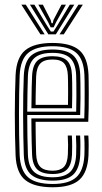

<svg xmlns="http://www.w3.org/2000/svg" viewBox="-20 -791 437 819"><path d="M204.8 7.8Q126.2 7.8 88 -22.8Q49.8 -53.2 46.5 -127.8Q44.8 -169.2 44 -214.2Q43.2 -259.2 43.2 -304.6Q43.2 -350 44.1 -392.5Q45 -435 46.5 -471Q50.2 -546.2 88.1 -577Q126 -607.8 204 -607.8Q282 -607.8 318.1 -577Q354.2 -546.2 357.5 -473.2Q358 -465.5 358.2 -443.2Q358.5 -421 358.6 -390.9Q358.8 -360.8 358.2 -329.1Q357.8 -297.5 356.5 -271.5H131.8Q132 -246 132.2 -223Q132.5 -200 133 -178Q133.5 -156 134.2 -133.2Q135.8 -95.5 152.1 -79.1Q168.5 -62.8 204.8 -62.8Q235.8 -62.8 251.6 -78.1Q267.5 -93.5 269.5 -132.2Q270.5 -149.2 270.4 -171.9Q270.2 -194.5 269 -212.8H286.5Q287.8 -192 287.8 -169.1Q287.8 -146.2 287.2 -131.5Q285 -87.2 265.6 -68Q246.2 -48.8 204.8 -48.8Q159.2 -48.8 138.9 -68.4Q118.5 -88 116.8 -132.5Q115.8 -158 115.1 -184.1Q114.5 -210.2 114.2 -236Q114 -261.8 113.8 -286H339.5Q340.5 -312.2 340.9 -341.5Q341.2 -370.8 341.1 -397.8Q341 -424.8 340.8 -444.8Q340.5 -464.8 340 -472.5Q337 -537.5 305.4 -565.6Q273.8 -593.8 204 -593.8Q134.8 -593.8 100.9 -565.8Q67 -537.8 63.8 -469Q62.5 -437 61.8 -395.1Q61 -353.2 61 -307.2Q61 -261.2 61.6 -215.6Q62.2 -170 63.8 -130.5Q66.8 -64.5 99.1 -35.4Q131.5 -6.2 204.8 -6.2Q273.2 -6.2 305 -34.6Q336.8 -63 340 -129.5Q340.5 -140 340.6 -154.8Q340.8 -169.5 340.4 -184.9Q340 -200.2 339 -212.8H356.8Q358.2 -194 358.2 -169.5Q358.2 -145 357.5 -128.8Q354 -55.8 318.5 -24Q283 7.8 204.8 7.8ZM204.8 -20.5Q143.5 -20.5 113.8 -45.2Q84 -70 81.5 -130.5Q80.2 -165.8 79.5 -209.1Q78.8 -252.5 78.6 -298.5Q78.5 -344.5 79.2 -388.2Q80 -432 81.5 -467.8Q84.2 -530 114 -554.9Q143.8 -579.8 204 -579.8Q264.5 -579.8 292.1 -554.8Q319.8 -529.8 322.2 -472Q322.8 -462.8 323.1 -435.5Q323.5 -408.2 323.4 -372.2Q323.2 -336.2 322 -300.5H96.2Q96.2 -256.8 96.9 -212.2Q97.5 -167.8 99 -131.8Q101.2 -78.8 126.5 -56.8Q151.8 -34.8 204.8 -34.8Q254.2 -34.8 278.1 -56.5Q302 -78.2 304.8 -130.5Q305.5 -146 305.4 -169.8Q305.2 -193.5 304 -212.8H321.8Q323 -193 323 -169.5Q323 -146 322.2 -130Q319.5 -71.5 292.1 -46Q264.8 -20.5 204.8 -20.5ZM96.2 -314.8H305Q305.8 -346.5 305.9 -378.5Q306 -410.5 305.6 -435.6Q305.2 -460.8 304.8 -471Q302.5 -521.5 279 -543.5Q255.5 -565.5 204 -565.5Q150.8 -565.5 126.1 -542.9Q101.5 -520.2 99 -467Q97.8 -433.5 97.1 -393.5Q96.5 -353.5 96.2 -314.8ZM114 -329.2Q114.2 -346.8 114.5 -370.4Q114.8 -394 115.2 -419.1Q115.8 -444.2 116.8 -466Q118.8 -512.2 139.2 -531.8Q159.8 -551.2 204 -551.2Q246.5 -551.2 265.9 -532.5Q285.2 -513.8 287 -470.5Q287.5 -460.5 287.9 -437.9Q288.2 -415.2 288.1 -386.6Q288 -358 287.2 -329.2ZM131.8 -343.8H270Q270.5 -371.2 270.5 -397.1Q270.5 -423 270.2 -442.4Q270 -461.8 269.5 -469.2Q268 -504.2 253.5 -520.8Q239 -537.2 204 -537.2Q167.8 -537.2 151.8 -520Q135.8 -502.8 134.2 -465.2Q133.8 -444.2 133.1 -424.1Q132.5 -404 132.2 -384.1Q132 -364.2 131.8 -343.8ZM71.2 -771H90L170.5 -644.5H152.5ZM107.8 -771H126.8L179.8 -682.8L196.8 -656.5H208L224.8 -682.8L277.8 -771H296.8L218.2 -644.5H186.2ZM143.5 -771H162.8L196.2 -706L199.8 -692H205L208.2 -706L242.2 -771H261.2L219.2 -696.2L208.8 -674.5H196L185.5 -696.2ZM314.5 -771H333.2L252 -644.5H234Z"/></svg>

Font: Big Shoulders Inline Text Thin Medium
Style: Regular
Weight: 500
Version: Version 2.002